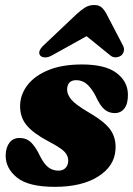

<svg xmlns="http://www.w3.org/2000/svg" viewBox="-20 -731 530 764"><path d="M213 -52Q231 -52 241.2 -63.2Q251.5 -74.5 251.5 -92Q251.5 -112 235.8 -128Q220 -144 172 -169Q112.5 -200.5 85.8 -232.8Q59 -265 60 -312.5Q61.5 -357 90.5 -393.8Q119.5 -430.5 173.8 -452.5Q228 -474.5 306.5 -474.5Q398.5 -474.5 443.5 -440.8Q488.5 -407 489 -355Q489.5 -318.5 475.2 -299.8Q461 -281 436.5 -281Q413 -281 395.5 -295.8Q378 -310.5 360.5 -349Q344 -380.5 325.8 -396.2Q307.5 -412 283.5 -412Q247.5 -412 247 -373.5Q247.5 -354 264.5 -334Q281.5 -314 332.5 -284Q399 -245.5 421 -212.2Q443 -179 439.5 -134.5Q435 -69 370 -28.2Q305 12.5 198 12.5Q94 12.5 48.2 -24Q2.5 -60.5 2.5 -112Q3 -144 17.5 -163Q32 -182 57.5 -182Q85.5 -182 104 -163.8Q122.5 -145.5 139 -110.5Q156 -77 173.2 -64.5Q190.5 -52 213 -52ZM188.5 -511.5Q172 -502 159.2 -502.5Q146.5 -503 140 -510Q127.5 -526.5 155 -552L285 -675Q303.5 -692 319.2 -701.5Q335 -711 354.5 -711Q374 -711 384.5 -701.5Q395 -692 404 -675L469 -550.5Q475.5 -538 472.5 -526.8Q469.5 -515.5 462 -510Q452 -503 439.8 -502.8Q427.5 -502.5 416.5 -512.5L324.5 -587Z"/></svg>

Font: Fraunces 72pt Soft Black
Style: Italic
Weight: 900
Italic angle: -16°
Version: Version 1.000;[b76b70a41]